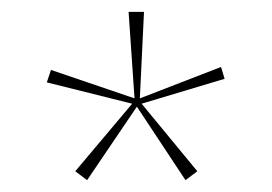

<svg xmlns="http://www.w3.org/2000/svg" viewBox="-20 -632 459 324"><path d="M127 -328 107 -343 203 -457 59 -493 66 -514 207 -466 197 -612H223L216 -466L353 -519L359 -499L219 -457L313 -343L293 -328L211 -452Z"/></svg>

Font: Smooch Sans Thin ExtraLight
Style: Regular
Weight: 250
Version: Version 1.010